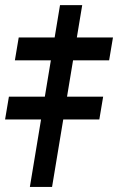

<svg xmlns="http://www.w3.org/2000/svg" viewBox="-82 -736 465 756"><path d="M241.7 -715.8 123 0H35.6L154.3 -715.8ZM-23.4 -498.5 -8.3 -588.4H362.8L347.7 -498.5ZM-62 -265.6 -46.9 -355.5H324.2L309.1 -265.6Z"/></svg>

Font: Inter Display
Style: Bold Italic
Weight: 700
Italic angle: -9.39999°
Designer: Rasmus Andersson
Foundry: rsms
Version: Version 4.000;git-a52131595